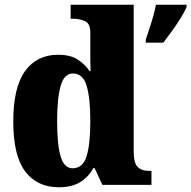

<svg xmlns="http://www.w3.org/2000/svg" viewBox="-20 -780 807 810"><path d="M228 10Q137 10 86.5 -56.5Q36 -123 36 -267Q36 -412 86 -480.5Q136 -549 225 -549Q277 -549 307.5 -529Q338 -509 358 -480H362Q361 -502 361 -533Q361 -564 361 -593V-642Q361 -681 338.5 -691Q316 -701 286 -701H278V-760H544V-140Q544 -93 560.5 -76Q577 -59 611 -59H619V0H412L379 -71H374Q353 -33 318 -11.5Q283 10 228 10ZM286 -70Q329 -70 345 -120Q361 -170 361 -270Q361 -366 345.5 -418Q330 -470 287 -470Q251 -470 236 -418Q221 -366 221 -269Q221 -169 236 -119.5Q251 -70 286 -70ZM595 -613Q601 -632 610 -658.5Q619 -685 626.5 -712Q634 -739 638 -760H767V-750Q758 -729 741.5 -702.5Q725 -676 705.5 -649Q686 -622 669 -600H595Z"/></svg>

Font: Noto Serif Armenian SemiCondensed Black
Style: Regular
Weight: 900
Width: 4
Designer: Monotype Design Team
Foundry: Monotype Imaging Inc.
Version: Version 2.008; ttfautohint (v1.8.4.7-5d5b)